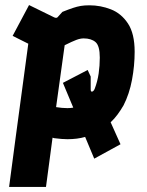

<svg xmlns="http://www.w3.org/2000/svg" viewBox="-20 -540 581 760"><path d="M16 200 42 4 92 -367 30 -398 95 -520 195 -471Q205 -467 209 -473L227 -493Q252 -503 268.5 -508.5Q285 -514 299.5 -516.5Q314 -519 334 -519Q378 -519 419 -503Q460 -487 486.5 -447Q513 -407 513 -335Q513 -280 502.5 -224Q492 -168 469 -123Q458 -104 445.5 -87Q433 -70 418 -56L457 31L353 88L317 2Q286 11 247 11Q226 11 195 7L188 5L162 200ZM247 -112Q253 -112 258.5 -112.5Q264 -113 270 -114L229 -212L327 -263L339 -237V-186Q339 -176 345 -177.5Q351 -179 355 -189Q366 -218 370.5 -249Q375 -280 375 -312Q375 -359 358 -373.5Q341 -388 311 -388Q298 -388 282 -382Q266 -376 236 -361L202 -116Q226 -112 247 -112Z"/></svg>

Font: Finlandica
Style: Bold Italic
Weight: 700
Italic angle: -8°
Designer: Niklas Ekholm, Juho Hiilivirta, Jaakko Suomalainen
Foundry: Helsinki Type Studio
Version: Version 1.064; ttfautohint (v1.8.4.7-5d5b)